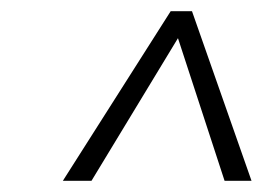

<svg xmlns="http://www.w3.org/2000/svg" viewBox="-20 -849 485 342"><path d="M322 -829 428 -527H380L297 -781L143 -527H92L284 -829Z"/></svg>

Font: Fira Sans Extra Condensed ExtraLight
Style: Italic
Weight: 275
Width: 3
Italic angle: -8°
Designer: Carrois Corporate & Edenspiekermann AG
Foundry: Carrois Corporate GbR & Edenspiekermann AG
Version: Version 4.203